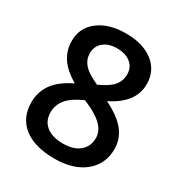

<svg xmlns="http://www.w3.org/2000/svg" viewBox="-172 -844 916 975"><g transform="rotate(30 285.5 -356.5)"><path d="M285.2 -723.1Q386.7 -723.1 445.8 -676.5Q504.9 -629.9 504.9 -551.8Q504.9 -441.9 373 -377Q457 -335 492.4 -288.6Q527.8 -242.2 527.8 -185.1Q527.8 -96.7 462.9 -43.5Q397.9 9.8 287.1 9.8Q170.9 9.8 106.9 -40Q43 -89.8 43 -181.2Q43 -240.7 76.4 -288.3Q109.9 -335.9 186 -373Q120.6 -412.1 92.8 -455.6Q64.9 -499 64.9 -553.2Q64.9 -630.9 126 -677Q187 -723.1 285.2 -723.1ZM152.8 -185.1Q152.8 -134.3 188.5 -106.2Q224.1 -78.1 285.2 -78.1Q348.1 -78.1 383.1 -107.2Q418 -136.2 418 -186Q418 -225.6 385.7 -258.3Q353.5 -291 288.1 -318.8L273.9 -325.2Q209.5 -296.9 181.2 -262.9Q152.8 -229 152.8 -185.1ZM284.2 -634.8Q235.4 -634.8 205.6 -610.6Q175.8 -586.4 175.8 -544.9Q175.8 -519.5 186.5 -499.5Q197.3 -479.5 217.8 -463.1Q238.3 -446.8 287.1 -423.8Q345.7 -449.7 369.9 -478.3Q394 -506.8 394 -544.9Q394 -586.4 364 -610.6Q334 -634.8 284.2 -634.8Z"/></g></svg>

Font: f1_4961           
Style: Regular
Weight: 600
Foundry: Ascender Corporation
Version: Version 1.10